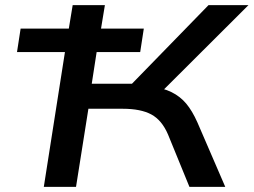

<svg xmlns="http://www.w3.org/2000/svg" viewBox="-20 -725 984 745"><path d="M150 0 232 -523H46L60 -614H247L262 -705H387L372 -614H538L524 -523H355L336 -400H518L454 -361L789 -705H944L588 -350L566 -389Q612 -384 645.5 -367.5Q679 -351 702.5 -323Q726 -295 746 -250L854 0H715L632 -203Q608 -259 567 -281Q526 -303 456 -303H323L275 0Z"/></svg>

Font: Nunito Sans 7pt Expanded SemiBold
Style: Italic
Weight: 600
Width: 7
Italic angle: -9°
Designer: Vernon Adams
Foundry: Vernon Adams
Version: Version 3.101;gftools[0.9.27]